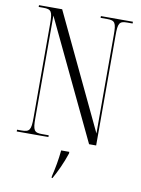

<svg xmlns="http://www.w3.org/2000/svg" viewBox="-100 -781 786 1069"><g transform="rotate(10 293.0 -246.5)"><path d="M32 0H211V-10H173C128 -10 121 -22 121 -92V-671L441 0H481V-622C481 -692 488 -704 533 -704H563V-714H382V-704H419C464 -704 471 -692 471 -623V-66L163 -714H32V-704H58C104 -704 111 -692 111 -623V-92C111 -22 103 -10 57 -10H32ZM268 212V221H273C295 182 321 128 340 70V61H294C289 114 280 162 268 212Z"/></g></svg>

Font: Noto Serif Display ExtraCondensed Light
Style: Regular
Weight: 300
Width: 2
Designer: Monotype Design Team
Foundry: Monotype Imaging Inc.
Version: Version 2.009